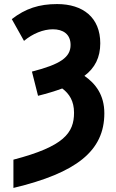

<svg xmlns="http://www.w3.org/2000/svg" viewBox="-20 -744 570 944"><path d="M46 41V180C356 106 493 -2 493 -187C493 -277 450 -333 395 -371C447 -410 473 -462 473 -531C473 -658 388 -724 261 -724C172 -724 105 -702 38 -650L98 -543C141 -579 193 -600 240 -600C289 -600 327 -577 327 -523C327 -463 278 -428 137 -392L167 -273C211 -284 251 -296 286 -309C321 -283 344 -247 344 -190C344 -91 295 -24 46 41Z"/></svg>

Font: Noto Sans Mono Condensed ExtraBold
Style: Regular
Weight: 800
Width: 3
Designer: Monotype Design Team
Foundry: Monotype Imaging Inc.
Version: Version 2.014